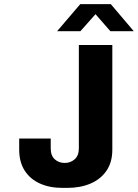

<svg xmlns="http://www.w3.org/2000/svg" viewBox="-20 -905 672 935"><path d="M284 10Q221.5 10 174 -11.5Q126.5 -33 100 -74.5Q73.5 -116 73.5 -176V-230.5H227V-182Q227 -147 246.8 -129.2Q266.5 -111.5 295 -111.5Q323.5 -111.5 343.8 -129.5Q364 -147.5 364 -182V-686H527V-176Q527 -115 498.5 -73.5Q470 -32 420.5 -11Q371 10 307.5 10ZM258 -753 371 -885H519.5L631.5 -753H517.5L428.5 -855H462L371.5 -753Z"/></svg>

Font: Chivo Mono Medium
Style: Regular
Weight: 500
Monospace: yes
Designer: Hector Gatti
Foundry: Omnibus-Type
Version: Version 1.008